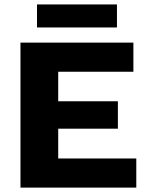

<svg xmlns="http://www.w3.org/2000/svg" viewBox="-20 -854 671 874"><path d="M73.2 0V-660H587.2V-527.4H245V-393H516.6V-268.2H245V-132.6H600.4V0ZM512.4 -833.8V-729H148.4V-833.8Z"/></svg>

Font: Work Sans
Style: Regular
Weight: 400
Designer: Wei Huang
Foundry: Wei Huang
Version: Version 2.006; ttfautohint (v1.8.1.43-b0c9)